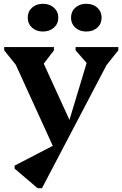

<svg xmlns="http://www.w3.org/2000/svg" viewBox="-20 -740 645 1011"><path d="M278 72 43 -443H88V-368L2 -475V-492H264V-475L197 -387H185V-460L362 -73L332 -63L457 -477V-395H448L378 -475V-492H603V-475L520 -371V-443H565L201 251H178L57 148V132L283 15ZM206 -574Q171 -574 148.5 -594.5Q126 -615 126 -647Q126 -679 148.5 -699.5Q171 -720 206 -720Q241 -720 264 -699.5Q287 -679 287 -647Q287 -615 264 -594.5Q241 -574 206 -574ZM434 -574Q399 -574 376.5 -594.5Q354 -615 354 -647Q354 -679 376.5 -699.5Q399 -720 434 -720Q470 -720 492.5 -699.5Q515 -679 515 -647Q515 -615 492.5 -594.5Q470 -574 434 -574Z"/></svg>

Font: Platypi Light SemiBold
Style: Regular
Weight: 600
Version: Version 1.200